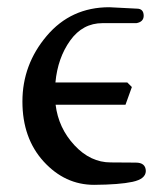

<svg xmlns="http://www.w3.org/2000/svg" viewBox="-20 -500 466 531"><path d="M240.2 11.2Q159.7 11.2 100.8 -53.2Q42 -117.7 42 -219.2Q42 -321.3 109.1 -400.6Q176.3 -480 282.2 -480L358.4 -476.1Q377.4 -476.1 377.4 -456.1Q377 -439.5 357.4 -436H263.7Q208.5 -436 174.1 -387.9Q139.6 -339.8 133.3 -272H332L344.7 -259.3L327.1 -210.4H133.8Q141.6 -146 185.8 -98.4Q230 -50.8 286.1 -50.8L355.5 -50.3Q382.8 -50.3 383.3 -26.9Q382.8 -4.9 346.4 2.9Q310.1 10.7 240.2 11.2Z"/></svg>

Font: Almanac
Style: Regular
Weight: 400
Designer: Eden's Almanac
Version: Version 3.501;March 28, 2021;FontCreator 13.0.0.2683 64-bit